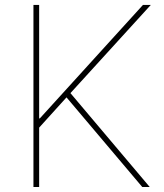

<svg xmlns="http://www.w3.org/2000/svg" viewBox="-20 -747 656 767"><path d="M113.6 0ZM578.1 0H548.3L245.7 -358L136.4 -237.2V0H113.6V-727.3H136.4V-274.1H139.2L551.1 -727.3H582.4L261.4 -375Z"/></svg>

Font: Linik Sans Thin
Style: Regular
Weight: 100
Designer: Fonts by Rasmus Andersson / Changes by Cristiano Sobral with parts from Marc Monis
Foundry: rsms
Version: Version 3.020; ttfautohint (v1.6)